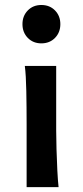

<svg xmlns="http://www.w3.org/2000/svg" viewBox="-20 -769 340 789"><path d="M82 -498H210.9Q210.9 -451.2 210.9 -398.7Q210.9 -346.2 210.9 -301.5Q210.9 -256.8 210.9 -231.9Q210.9 -200.7 212.2 -156Q213.4 -111.3 215.6 -68.8Q217.8 -26.4 220.7 0H89.4Q89.4 -35.2 89.4 -82.5Q89.4 -129.9 89.4 -177Q89.4 -224.1 89.4 -258.8Q89.4 -330.1 88.1 -394.8Q86.9 -459.5 82 -498ZM72.3 -669.9Q72.3 -703.6 94.2 -726.1Q116.2 -748.5 149.9 -748.5Q184.1 -748.5 206.1 -726.1Q228 -703.6 228 -669.9Q228 -635.7 206.1 -613.3Q184.1 -590.8 149.9 -590.8Q116.2 -590.8 94.2 -613.3Q72.3 -635.7 72.3 -669.9Z"/></svg>

Font: Kanchenjunga
Style: Bold
Weight: 700
Designer: Becca Hirsbrunner Spalinger
Foundry: SIL International
Version: Version 2.001